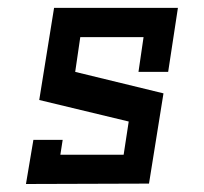

<svg xmlns="http://www.w3.org/2000/svg" viewBox="-20 -460 510 480"><path d="M130.9 -73.2 136.7 -110.4H63.5L44.9 0L352.5 -1L388.7 -226.6L168 -280.3L180.7 -367.2H338.9L326.2 -280.3H400.4L424.8 -440.4H115.2L78.1 -210L301.8 -156.2L289.1 -73.2Z"/></svg>

Font: Geo
Style: Oblique
Weight: 500
Italic angle: -11°
Version: Version 001.2